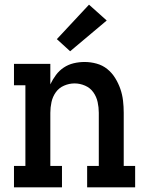

<svg xmlns="http://www.w3.org/2000/svg" viewBox="-20 -804 640 824"><path d="M40 0V-92H89V-438H40V-530H196V-442Q206 -463 220 -482Q234 -501 253.5 -514Q273 -527 296 -532.5Q319 -538 343 -538Q369 -538 394.5 -531Q420 -524 440 -508Q460 -492 474 -469.5Q488 -447 496.5 -422.5Q505 -398 508 -372Q511 -346 511 -320V-92H560V0H354V-92H404V-320Q404 -343 399 -366Q394 -389 380.5 -408Q367 -427 345 -436.5Q323 -446 300 -446Q277 -446 255 -436.5Q233 -427 219.5 -408Q206 -389 201 -366Q196 -343 196 -320V-92H246V0ZM281 -584 224 -636 362 -784 438 -716Z"/></svg>

Font: Iosevka Slab Semibold Extended
Style: Regular
Weight: 600
Width: 7
Monospace: yes
Designer: Belleve Invis
Foundry: Belleve Invis
Version: Version 11.1.0; ttfautohint (v1.8.3)